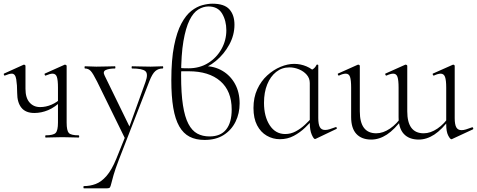

<svg xmlns="http://www.w3.org/2000/svg" viewBox="-32 -745 2584 1040"><path d="M154 -133Q107 -133 84 -161.5Q61 -190 61 -242Q61 -285 56 -315.5Q51 -346 32 -346Q25 -346 16 -343.5Q7 -341 -5 -336Q-9 -334 -11 -340Q-13 -346 -9 -347L95 -394Q97 -395 98 -395Q100 -395 103 -393Q106 -391 106 -388V-264Q106 -215 128 -190Q150 -165 185 -165Q217 -165 247 -178Q277 -191 299 -213L304 -201Q266 -164 229 -148.5Q192 -133 154 -133ZM215 0Q213 0 213 -6Q213 -12 215 -12Q257 -12 269.5 -25Q282 -38 282 -81V-270Q282 -311 276 -328.5Q270 -346 253 -346Q246 -346 237 -343.5Q228 -341 216 -336Q212 -334 210 -340Q208 -346 212 -347L317 -394Q319 -395 320 -395Q322 -395 325.5 -393Q329 -391 329 -388V-81Q329 -38 340.5 -25Q352 -12 394 -12Q397 -12 397 -6Q397 0 394 0Q376 0 353 -1Q330 -2 306 -2Q282 -2 258 -1Q234 0 215 0Z M598 115 648 -9 649 13 494 -303Q472 -347 459.5 -360.5Q447 -374 428 -374Q426 -374 426 -380Q426 -386 428 -386Q443 -386 459 -385Q475 -384 490 -384Q522 -384 546.5 -385Q571 -386 591 -386Q593 -386 593 -380Q593 -374 591 -374Q560 -374 541.5 -366Q523 -358 535 -335L675 -48L653 -15L756 -301Q772 -345 755.5 -359.5Q739 -374 683 -374Q681 -374 681 -380Q681 -386 683 -386Q707 -386 728.5 -385Q750 -384 784 -384Q805 -384 818 -385Q831 -386 849 -386Q852 -386 852 -380Q852 -374 849 -374Q826 -374 809.5 -360Q793 -346 777 -305L612 120Q592 172 583 203.5Q574 235 570.5 250Q567 265 563.5 270Q560 275 549 275H422Q420 275 420 269Q420 263 422 263Q456 263 486.5 251.5Q517 240 545 208Q573 176 598 115Z M1041 -365 1075 -387Q1129 -387 1172.5 -361.5Q1216 -336 1241 -290.5Q1266 -245 1266 -185Q1266 -131 1244 -86Q1222 -41 1180 -14Q1138 13 1076 13Q1029 13 995 -4.5Q961 -22 939 -60.5Q917 -99 906.5 -161Q896 -223 896 -311Q896 -422 911 -497Q926 -572 950.5 -617.5Q975 -663 1004.5 -686Q1034 -709 1064 -717Q1094 -725 1119 -725Q1183 -725 1210.5 -694.5Q1238 -664 1238 -611Q1238 -555 1210 -503.5Q1182 -452 1137.5 -415Q1093 -378 1041 -365ZM1103 -6Q1163 -6 1193 -43.5Q1223 -81 1223 -152Q1223 -252 1161.5 -305.5Q1100 -359 990 -359Q975 -359 959.5 -359Q944 -359 930 -357V-378Q944 -376 959 -375.5Q974 -375 989 -375Q1050 -375 1096 -404Q1142 -433 1168 -480Q1194 -527 1194 -581Q1194 -633 1171 -671.5Q1148 -710 1097 -710Q1069 -710 1042 -693.5Q1015 -677 994.5 -635.5Q974 -594 961.5 -521.5Q949 -449 949 -336Q949 -239 959 -175Q969 -111 988.5 -74Q1008 -37 1036.5 -21.5Q1065 -6 1103 -6Z M1484 9Q1446 9 1413 -10Q1380 -29 1360.5 -66.5Q1341 -104 1341 -160Q1341 -217 1361.5 -261.5Q1382 -306 1415.5 -336.5Q1449 -367 1487.5 -383Q1526 -399 1561 -399Q1596 -399 1628 -385.5Q1660 -372 1678 -349L1646 -295Q1646 -321 1629.5 -340Q1613 -359 1587.5 -369.5Q1562 -380 1536 -380Q1495 -380 1464 -355.5Q1433 -331 1415.5 -288Q1398 -245 1398 -188Q1398 -114 1429 -66.5Q1460 -19 1513 -19Q1543 -19 1570 -33.5Q1597 -48 1620 -69.5Q1643 -91 1662 -113L1670 -106Q1648 -80 1620.5 -53.5Q1593 -27 1559 -9Q1525 9 1484 9ZM1674 8Q1667 8 1656.5 -16Q1646 -40 1646 -80V-361Q1660 -368 1668 -374Q1676 -380 1683 -394Q1684 -396 1688 -395Q1692 -394 1692 -392V-106Q1692 -72 1700.5 -56.5Q1709 -41 1729 -41Q1740 -41 1753 -45Q1766 -49 1785 -56Q1790 -58 1792 -53Q1794 -48 1789 -46L1678 7Q1676 8 1674 8Z M2236 11Q2184 11 2155.5 -19.5Q2127 -50 2127 -111V-270Q2127 -311 2121 -328.5Q2115 -346 2098 -346Q2091 -346 2082 -343.5Q2073 -341 2062 -336Q2058 -334 2055.5 -340Q2053 -346 2057 -347L2162 -394Q2165 -395 2166 -395Q2168 -395 2171 -393Q2174 -391 2174 -388V-142Q2174 -23 2263 -23Q2300 -23 2337.5 -48.5Q2375 -74 2403 -117L2408 -105Q2362 -43 2320.5 -16Q2279 11 2236 11ZM1979 11Q1927 11 1898.5 -19.5Q1870 -50 1870 -111V-270Q1870 -311 1864 -328.5Q1858 -346 1841 -346Q1826 -346 1805 -336Q1801 -334 1798.5 -340Q1796 -346 1800 -347L1905 -394Q1907 -395 1909 -395Q1911 -395 1914 -393Q1917 -391 1917 -388V-142Q1917 -23 2006 -23Q2043 -23 2080.5 -48.5Q2118 -74 2146 -117L2151 -105Q2105 -43 2063.5 -16Q2022 11 1979 11ZM2413 9Q2406 9 2395.5 -11.5Q2385 -32 2385 -71V-270Q2385 -311 2378.5 -328.5Q2372 -346 2355 -346Q2348 -346 2339 -343.5Q2330 -341 2319 -336Q2315 -334 2312.5 -340Q2310 -346 2314 -347L2420 -394Q2422 -395 2423 -395Q2425 -395 2428 -393Q2431 -391 2431 -388V-105Q2431 -71 2439.5 -55.5Q2448 -40 2468 -40Q2479 -40 2492 -44Q2505 -48 2524 -55Q2529 -57 2531 -51.5Q2533 -46 2529 -44L2417 8Q2416 9 2415 9Q2414 9 2413 9Z"/></svg>

Font: Cormorant Infant Light
Style: Regular
Weight: 300
Designer: Christian Thalmann (Catharsis Fonts)
Foundry: Catharsis Fonts
Version: Version 4.001